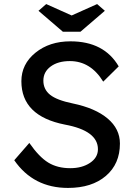

<svg xmlns="http://www.w3.org/2000/svg" viewBox="-20 -913 664 943"><path d="M314 10Q144 10 50 -126L124 -211Q172 -142 217 -114.5Q262 -87 325 -87Q383 -87 422 -113Q461 -139 461 -180Q461 -271 299 -301Q85 -343 85 -514Q85 -598 154 -654Q223 -710 326 -710Q491 -710 563 -587L487 -512Q425 -613 323 -613Q265 -613 229 -586.5Q193 -560 193 -517Q193 -474 226 -447.5Q259 -421 337 -405Q448 -382 508.5 -331Q569 -280 569 -208Q569 -108 500 -49Q431 10 314 10ZM169 -860 207 -893 332 -837 457 -893 495 -860 375 -757H289Z"/></svg>

Font: Easer Grotesk
Style: Regular
Weight: 400
Designer: Boardeaser, Bonnie Shaver-Troup, Thomas Jockin
Foundry: Lexend
Version: Version 1.008;Glyphs 3.1.2 (3151)